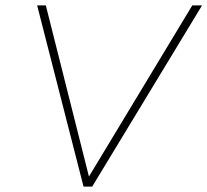

<svg xmlns="http://www.w3.org/2000/svg" viewBox="-20 -688 765 708"><path d="M288 0 117 -668H149L308 -37L689 -668H725L320 0Z"/></svg>

Font: Gantari Thin
Style: Italic
Weight: 100
Italic angle: -10°
Designer: Anugrah Pasau
Foundry: Lafontype
Version: Version 1.000; ttfautohint (v1.8.4.7-5d5b)